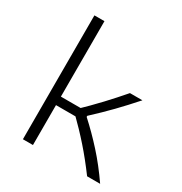

<svg xmlns="http://www.w3.org/2000/svg" viewBox="-177 -896 974 1027"><g transform="rotate(30 310.0 -382.5)"><path d="M172 -765V0H110V-765ZM345.5 -280.5V-274Q409 -216.5 469.8 -149.2Q530.5 -82 587 0H506.5Q451 -75 397.2 -136Q343.5 -197 277.5 -261.5L313 -246.5H150V-299H317L270.5 -276Q336.5 -339.5 386.5 -393Q436.5 -446.5 482.5 -500H559.5Q506 -439.5 456.2 -388.2Q406.5 -337 345.5 -280.5Z"/></g></svg>

Font: Monaspace Argon Var
Style: Regular
Weight: 400
Designer: Riley Cran and the Lettermatic Team
Version: Version 1.000 (Monaspace Argon Var)